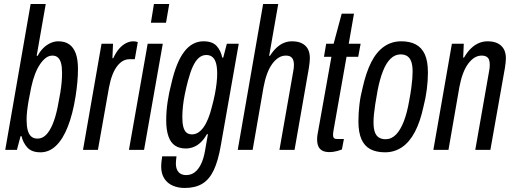

<svg xmlns="http://www.w3.org/2000/svg" viewBox="-20 -744 2547 953"><path d="M181 12Q137 12 115.5 -12Q94 -36 87 -68H82L64 0H6L132 -724H207L162 -467H167Q179 -490 195.5 -506Q212 -522 231 -530.5Q250 -539 269 -539Q302 -539 323.5 -524Q345 -509 356 -479Q367 -449 367 -401Q367 -371 364 -337Q361 -303 355 -265Q341 -177 316.5 -115Q292 -53 258 -20.5Q224 12 181 12ZM166 -56Q190 -56 208.5 -74.5Q227 -93 241.5 -128Q256 -163 266 -212Q274 -252 279 -282Q284 -312 286 -336.5Q288 -361 288 -382Q288 -412 283 -430.5Q278 -449 267.5 -458.5Q257 -468 240 -468Q223 -468 208 -457Q193 -446 179 -425.5Q165 -405 154 -376.5Q143 -348 135 -311Q127 -273 122 -244Q117 -215 114.5 -192.5Q112 -170 112 -149Q112 -119 117.5 -98Q123 -77 135 -66.5Q147 -56 166 -56Z M392 0 484 -527H541L538 -455H542Q556 -485 572 -503Q588 -521 606 -530Q624 -539 642 -539Q648 -539 653.5 -538Q659 -537 664 -535L649 -450H622Q606 -450 591 -442Q576 -434 562.5 -417Q549 -400 538.5 -373.5Q528 -347 521 -310L466 0Z M729 -631 744 -724H820L804 -631ZM620 0 713 -527H788L695 0Z M897 189Q864 189 837.5 177.5Q811 166 795.5 142Q780 118 780 82Q780 74 781 62.5Q782 51 785 32H856Q855 42 854 50.5Q853 59 853 66Q853 87 859.5 100Q866 113 877.5 119Q889 125 904 125Q928 125 946 111.5Q964 98 977 72Q990 46 997 8Q1001 -14 1004.5 -35Q1008 -56 1012 -78H1007Q995 -56 978.5 -39.5Q962 -23 942.5 -15Q923 -7 902 -7Q870 -7 848.5 -21.5Q827 -36 816 -67.5Q805 -99 805 -147Q805 -192 812 -239Q819 -286 831 -331Q855 -436 894.5 -487.5Q934 -539 990 -539Q1035 -539 1056 -515Q1077 -491 1083 -458H1088L1106 -527H1165L1076 -22Q1063 54 1041 100.5Q1019 147 984 168Q949 189 897 189ZM933 -77Q949 -77 963.5 -86Q978 -95 990.5 -112.5Q1003 -130 1013.5 -156Q1024 -182 1032 -215Q1041 -248 1046.5 -276.5Q1052 -305 1055 -330.5Q1058 -356 1058 -378Q1058 -409 1052.5 -429.5Q1047 -450 1035 -460.5Q1023 -471 1004 -471Q983 -471 966.5 -456.5Q950 -442 937 -413.5Q924 -385 913 -343Q904 -309 897.5 -277Q891 -245 888 -216.5Q885 -188 885 -162Q885 -133 890 -114Q895 -95 905.5 -86Q916 -77 933 -77Z M1160 0 1286 -724H1361L1316 -467H1320Q1336 -492 1353.5 -508Q1371 -524 1390 -531.5Q1409 -539 1429 -539Q1458 -539 1477.5 -529.5Q1497 -520 1507.5 -502Q1518 -484 1518 -454Q1518 -444 1516.5 -432Q1515 -420 1513 -406L1442 0H1367L1435 -387Q1437 -397 1438 -405.5Q1439 -414 1439 -422Q1439 -437 1435 -447Q1431 -457 1422.5 -462.5Q1414 -468 1398 -468Q1380 -468 1363.5 -458Q1347 -448 1332 -428Q1317 -408 1306 -378.5Q1295 -349 1288 -311L1234 0Z M1616 11Q1593 11 1579.5 3.5Q1566 -4 1560 -18Q1554 -32 1554 -53Q1554 -64 1556 -76.5Q1558 -89 1561 -104L1625 -462H1588L1599 -527H1636L1676 -676H1737L1711 -527H1770L1758 -462H1700L1636 -100Q1635 -95 1634 -87Q1633 -79 1633 -75Q1633 -64 1637.5 -59Q1642 -54 1653 -54H1687L1677 -2Q1667 2 1656 5Q1645 8 1635 9.5Q1625 11 1616 11Z M1891 12Q1848 12 1818.5 -3.5Q1789 -19 1774 -53Q1759 -87 1759 -142Q1759 -182 1764 -224.5Q1769 -267 1780 -309Q1797 -385 1823 -436Q1849 -487 1886.5 -513Q1924 -539 1972 -539Q2015 -539 2044.5 -523Q2074 -507 2089 -473.5Q2104 -440 2104 -384Q2104 -344 2098.5 -300.5Q2093 -257 2082 -215Q2066 -140 2039.5 -89.5Q2013 -39 1975.5 -13.5Q1938 12 1891 12ZM1894 -53Q1923 -53 1945.5 -76Q1968 -99 1984.5 -142Q2001 -185 2011 -244Q2018 -281 2021.5 -307.5Q2025 -334 2026.5 -353Q2028 -372 2028 -388Q2028 -419 2021.5 -437.5Q2015 -456 2002 -465Q1989 -474 1968 -474Q1941 -474 1919 -453Q1897 -432 1881 -391.5Q1865 -351 1854 -294Q1847 -255 1842.5 -226Q1838 -197 1836 -176Q1834 -155 1834 -137Q1834 -107 1840.5 -88.5Q1847 -70 1860.5 -61.5Q1874 -53 1894 -53Z M2131 0 2223 -527H2282L2279 -458H2283Q2300 -487 2318.5 -504.5Q2337 -522 2357.5 -530.5Q2378 -539 2400 -539Q2429 -539 2449 -529.5Q2469 -520 2480 -501.5Q2491 -483 2491 -454Q2491 -443 2489.5 -431.5Q2488 -420 2486 -406L2414 0H2339L2407 -387Q2409 -397 2410 -405.5Q2411 -414 2411 -422Q2411 -437 2407.5 -447Q2404 -457 2395 -462.5Q2386 -468 2370 -468Q2352 -468 2335.5 -458Q2319 -448 2304 -428Q2289 -408 2278 -378.5Q2267 -349 2260 -311L2206 0Z"/></svg>

Font: Archivo ExtraCondensed
Style: Italic
Weight: 400
Width: 2
Italic angle: -10°
Designer: Hector Gatti
Foundry: Omnibus-Type
Version: Version 2.001